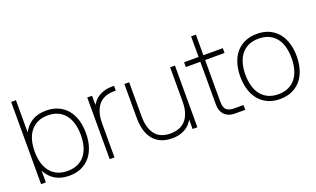

<svg xmlns="http://www.w3.org/2000/svg" viewBox="-78 -1142 2602 1580"><g transform="rotate(-20 1223.5 -352.0)"><path d="M70 -720H112V-437.5Q140 -492.5 190 -523.8Q240 -555 314 -555Q373.5 -555 419.5 -534.2Q465.5 -513.5 497 -476Q528.5 -438.5 544.8 -385.8Q561 -333 561 -269Q561 -206.5 545 -154.2Q529 -102 497.8 -64.5Q466.5 -27 420.5 -6Q374.5 15 314 15Q241 15 190.8 -15.8Q140.5 -46.5 112 -101.5V0H70ZM314 -513Q264 -513 226.2 -495.5Q188.5 -478 163 -446Q137.5 -414 124.8 -369Q112 -324 112 -269Q112 -216 124.2 -171.5Q136.5 -127 161.5 -94.8Q186.5 -62.5 224.5 -44.8Q262.5 -27 314 -27Q364.5 -27 402.5 -44.2Q440.5 -61.5 465.8 -93Q491 -124.5 503.5 -169.2Q516 -214 516 -269Q516 -323.5 503.5 -368.2Q491 -413 466 -445.2Q441 -477.5 403 -495.2Q365 -513 314 -513Z M911 -512.5Q907 -513 903 -513Q899 -513 895 -513Q857.5 -513 824.5 -502Q791.5 -491 766.8 -465.5Q742 -440 727.5 -398.5Q713 -357 713 -296V0H671V-540H713V-458.5Q722 -473.5 736 -490.5Q750 -507.5 771.5 -521.8Q793 -536 823.5 -545.5Q854 -555 895 -555Q899 -555 903 -555Q907 -555 911 -554.5Z M1038 -244Q1038 -183.5 1051.5 -142Q1065 -100.5 1088.5 -75Q1112 -49.5 1144.5 -38.2Q1177 -27 1215 -27Q1252.5 -27 1285.8 -38.2Q1319 -49.5 1343.8 -75Q1368.5 -100.5 1382.8 -142Q1397 -183.5 1397 -244V-540H1439V0H1397V-81.5Q1388 -66.5 1374 -49.5Q1360 -32.5 1338.5 -18.2Q1317 -4 1286.8 5.5Q1256.5 15 1215 15Q1166 15 1125.5 -0.2Q1085 -15.5 1056.2 -47.5Q1027.5 -79.5 1011.8 -128.2Q996 -177 996 -244V-540H1038Z M1519 -540H1646V-720.5H1688V-540H1858V-498H1688V-138Q1688 -111 1692.8 -92.8Q1697.5 -74.5 1708.5 -63.2Q1719.5 -52 1737.5 -47Q1755.5 -42 1782 -42H1858V0H1766.5Q1739 0 1716.5 -8.5Q1694 -17 1678.5 -32.5Q1663 -48 1654.5 -70.5Q1646 -93 1646 -120.5V-498H1519Z M2160 15Q2100 15 2054 -6Q2008 -27 1976.5 -65Q1945 -103 1929 -155.5Q1913 -208 1913 -271Q1913 -335 1929.5 -387.2Q1946 -439.5 1977.5 -476.8Q2009 -514 2055 -534.5Q2101 -555 2160 -555Q2220.5 -555 2266.5 -534Q2312.5 -513 2343.8 -475.5Q2375 -438 2391 -385.8Q2407 -333.5 2407 -271Q2407 -207 2390.8 -154.2Q2374.5 -101.5 2343 -64Q2311.5 -26.5 2265.5 -5.8Q2219.5 15 2160 15ZM2160 -27Q2211 -27 2249 -44.8Q2287 -62.5 2312 -94.8Q2337 -127 2349.5 -171.8Q2362 -216.5 2362 -271Q2362 -326 2349.5 -370.8Q2337 -415.5 2311.8 -447Q2286.5 -478.5 2248.5 -495.8Q2210.5 -513 2160 -513Q2108.5 -513 2070.5 -495.2Q2032.5 -477.5 2007.5 -445.2Q1982.5 -413 1970.2 -368.8Q1958 -324.5 1958 -271Q1958 -216 1970.8 -171Q1983.5 -126 2009 -94Q2034.5 -62 2072.2 -44.5Q2110 -27 2160 -27Z"/></g></svg>

Font: Vela Sans ExtLt
Style: Regular
Weight: 200
Designer: Principal design: Mikhail Sharanda - project Manrope.
Design modification: Ravid Balaliev
Foundry: Mikhail Sharanda
Version: Version 1.001